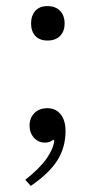

<svg xmlns="http://www.w3.org/2000/svg" viewBox="-20 -465 324 630"><path d="M82 -388Q82 -362 96 -347Q110 -332 136 -332Q162 -332 177 -347Q192 -362 192 -388Q192 -414 177 -429.5Q162 -445 136 -445Q110 -445 96 -429.5Q82 -414 82 -388ZM135 -110Q109 -110 93 -94Q77 -78 77 -53Q77 -29 91.5 -13Q106 3 128 3Q136 3 144 0Q152 -3 154 -7L158 -4Q156 22 133 55Q110 88 63 125L81 145Q141 104 168 61.5Q195 19 195 -35Q195 -70 179 -90Q163 -110 135 -110Z"/></svg>

Font: GradeGX
Style: Regular
Weight: 100
Width: 1
Designer: Adam Twardoch
Foundry: Adam Twardoch
Version: Version 2.002; DEVELOPMENT